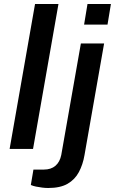

<svg xmlns="http://www.w3.org/2000/svg" viewBox="-20 -744 574 959"><path d="M28 0 155 -724H272L145 0ZM400 -621 417 -724H534L517 -621ZM221 195Q206 195 190.5 193Q175 191 160 188Q145 185 134 180L147 103H199Q235 103 257 84Q279 65 286 30L384 -527H500L402 31Q394 78 374 115.5Q354 153 317.5 174Q281 195 221 195Z"/></svg>

Font: Archivo Expanded Medium
Style: Italic
Weight: 500
Width: 7
Italic angle: -10°
Designer: Hector Gatti
Foundry: Omnibus-Type
Version: Version 2.001